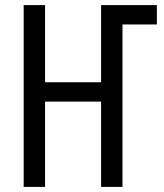

<svg xmlns="http://www.w3.org/2000/svg" viewBox="-20 -734 646 754"><path d="M73 -714H157V-411H377V-714H596V-638H461V0H377V-335H157V0H73Z"/></svg>

Font: Noto Sans UI Cond
Style: Regular
Weight: 400
Width: 3
Designer: Monotype Design Team
Foundry: Monotype Imaging Inc.
Version: Version 1.001